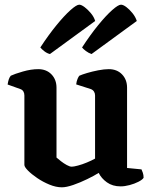

<svg xmlns="http://www.w3.org/2000/svg" viewBox="-20 -795 650 819"><path d="M244 4Q219 4 191 -7.5Q163 -19 138.8 -35.5Q114.5 -52 99.2 -67.5Q84 -83 84 -91.5V-388Q84 -397.5 79.8 -404.8Q75.5 -412 67 -415L12.5 -434.5Q14.5 -447.5 17.5 -456.5Q20.5 -465.5 26 -472Q43 -480 77.8 -490Q112.5 -500 143 -500Q178 -500 199.5 -477.8Q221 -455.5 221 -421V-123Q228.5 -116.5 240.2 -107.2Q252 -98 264.8 -91Q277.5 -84 286 -84Q294.5 -84 312.5 -88.8Q330.5 -93.5 350.5 -101.8Q370.5 -110 385.5 -118.5V-388Q385.5 -397 381 -404.2Q376.5 -411.5 367.5 -415L305 -435Q306.5 -448.5 310.8 -458.5Q315 -468.5 318.5 -472Q329.5 -477 351.2 -483.5Q373 -490 398.5 -495Q424 -500 444 -500Q479 -500 500.5 -477.8Q522 -455.5 522 -421V-78.5L583.5 -72.5Q586 -67.5 589.2 -58.2Q592.5 -49 592.5 -36.5Q587 -28 570.2 -19.5Q553.5 -11 532.8 -5.5Q512 0 494.5 0Q460 0 436 -17.2Q412 -34.5 401 -57.5Q382 -45.5 352.2 -31Q322.5 -16.5 292.8 -6.2Q263 4 244 4ZM370.5 -564.5Q357.5 -569 346.2 -577.5Q335 -586 330 -592.5Q365.5 -647 399 -688Q432.5 -729 458.5 -752Q484.5 -775 496 -775Q505.5 -775 519 -764.8Q532.5 -754.5 545.2 -738.8Q558 -723 563.5 -705.5ZM193 -564.5Q180.5 -567.5 169 -576.5Q157.5 -585.5 152 -592.5Q187 -646 220.5 -687Q254 -728 280.2 -751.5Q306.5 -775 318 -775Q327 -775 341 -764.5Q355 -754 368 -738.2Q381 -722.5 386 -705.5Z"/></svg>

Font: Texturina Medium
Style: Regular
Weight: 500
Designer: Guillermo Torres Carreño
Foundry: Omnibus-Type
Version: Version 1.003